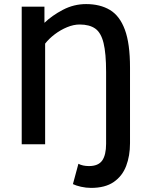

<svg xmlns="http://www.w3.org/2000/svg" viewBox="-20 -707 708 941"><path d="M426.3 213.9Q401.9 213.9 377 208.3Q352.1 202.6 337.4 195.3L364.3 95.7Q385.3 106.9 416 106.9Q461.9 106.9 481 79.6Q500 52.2 500 -2.4Q500 -97.7 500 -185.1Q500 -272.5 500 -354Q500 -445.8 487.5 -496.3Q475.1 -546.9 446.8 -566.9Q418.5 -586.9 370.1 -586.9Q340.8 -586.9 308.8 -573.7Q276.9 -560.5 248.5 -539.1Q220.2 -517.6 201.2 -493.2V0H86.4V-674.3H197.8V-595.2Q234.9 -630.9 288.3 -658.9Q341.8 -687 401.9 -687Q470.7 -687 518.8 -658.2Q566.9 -629.4 592 -561.5Q617.2 -493.7 617.2 -376Q617.2 -291.5 617.2 -200.2Q617.2 -108.9 617.2 -4.9Q617.2 56.6 598.4 106.2Q579.6 155.8 537.6 184.8Q495.6 213.9 426.3 213.9Z"/></svg>

Font: Akatab
Style: Bold
Weight: 700
Designer: SIL Global
Foundry: SIL Global
Version: Version 4.100